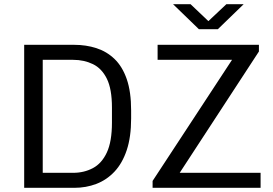

<svg xmlns="http://www.w3.org/2000/svg" viewBox="-20 -901 1310 921"><path d="M96 0V-686H336Q393 -686 442.5 -670Q492 -654 529.5 -618Q567 -582 588 -521.5Q609 -461 609 -371V-333Q609 -244 588 -181Q567 -118 529.5 -78Q492 -38 442.5 -19Q393 0 336 0ZM185 -72H331Q383 -72 425.5 -94.5Q468 -117 492.5 -169.5Q517 -222 517 -313V-385Q517 -474 492.5 -523.5Q468 -573 425.5 -593.5Q383 -614 331 -614H185ZM712 0V-33L1093 -614H736V-686H1222V-654L842 -72H1230V0ZM934 -761 810 -881H894L995 -785H964L1066 -881H1149L1025 -761Z"/></svg>

Font: Chivo Medium Light
Style: Regular
Weight: 300
Version: Version 2.002